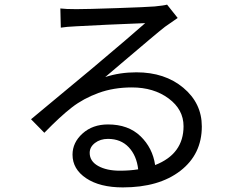

<svg xmlns="http://www.w3.org/2000/svg" viewBox="-20 -772 1040 831"><path d="M499 -33.2Q541 -33.2 578.1 -39.1Q571.3 -98.6 537.1 -134.8Q502.9 -170.9 447.3 -170.9Q414.1 -170.9 391.1 -153.3Q368.2 -135.7 368.2 -110.4Q368.2 -74.2 404.8 -53.7Q441.4 -33.2 499 -33.2ZM703.1 -752 749 -694.3Q718.8 -673.8 694.3 -656.2Q672.9 -639.6 628.9 -602.5Q585 -565.4 520 -510.3Q455.1 -455.1 435.5 -438.5Q498 -459 570.3 -459Q693.4 -459 773.4 -392.1Q853.5 -325.2 853.5 -224.6Q853.5 -104.5 760.7 -32.7Q668 39.1 511.7 39.1Q412.1 39.1 353 -0.5Q293.9 -40 293.9 -102.5Q293.9 -155.3 337.4 -194.3Q380.9 -233.4 447.3 -233.4Q535.2 -233.4 587.9 -182.6Q640.6 -131.8 651.4 -57.6Q774.4 -105.5 774.4 -225.6Q774.4 -297.9 710 -345.7Q645.5 -393.6 550.8 -393.6Q471.7 -393.6 406.2 -369.6Q340.8 -345.7 291 -307.1Q241.2 -268.6 171.9 -197.3L114.3 -255.9Q208 -334 380.9 -477.5Q552.7 -622.1 608.4 -671.9Q429.7 -665 309.6 -658.2Q265.6 -656.2 243.2 -652.3L241.2 -735.4Q263.7 -732.4 310.5 -732.4Q354.5 -732.4 483.9 -736.8Q613.3 -741.2 649.4 -744.1Q689.5 -748 703.1 -752Z"/></svg>

Font: GenEi Gothic M Regular
Style: Regular
Weight: 400
Designer: o_tamon (Modified); [Source Han Sans]
Ryoko NISHIZUKA  (kana & ideographs); Paul D. Hunt (Latin, Greek & Cyrillic); Wenl
Version: Version 1.1a;Original Version 1.004